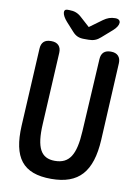

<svg xmlns="http://www.w3.org/2000/svg" viewBox="-109 -1062 841 1180"><g transform="rotate(10 311.5 -472.5)"><path d="M434 -274C426 -126 389 -65 298 -65C211 -65 178 -126 186 -274L210 -724C212 -763 190 -786 151 -786H147C109 -786 88 -767 86 -728L60 -242C50 -43 117 48 295 48C467 48 546 -41 557 -242L582 -724C584 -763 562 -786 523 -786H521C483 -786 462 -767 460 -728ZM224 -919 271 -867C292 -843 313 -834 344 -834H373C403 -834 425 -842 447 -862L512 -919C553 -955 554 -993 513 -993C484 -993 463 -985 439 -968L361 -911L301 -965C279 -985 256 -993 226 -993H214C185 -993 189 -958 224 -919Z"/></g></svg>

Font: 寒蝉团圆体 Round
Style: Regular
Weight: 500
Designer: 寒蝉字型
Version: Version 2.700;Glyphs 3.1.1 (3135)